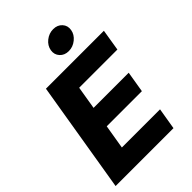

<svg xmlns="http://www.w3.org/2000/svg" viewBox="-273 -1069 1183 1183"><g transform="rotate(-45 318.5 -478.0)"><path d="M11.2 0 131.8 -727.5H636.7L613.8 -586.9H280.8L255.9 -436.5H562L539.1 -298.8H232.9L206.5 -140.6H539.1L515.6 0ZM395.5 -791.5Q358.9 -791.5 337.2 -815.4Q315.4 -839.4 320.8 -873.5Q326.7 -908.2 356.4 -931.9Q386.2 -955.6 422.9 -955.6Q459.5 -955.6 481.2 -931.6Q502.9 -907.7 497.1 -873.5Q491.7 -839.8 461.9 -815.7Q432.1 -791.5 395.5 -791.5Z"/></g></svg>

Font: Inter ExtraBold
Style: Italic
Weight: 800
Italic angle: -9.3988°
Designer: Rasmus Andersson
Foundry: rsms
Version: Version 4.001;git-66647c0bb